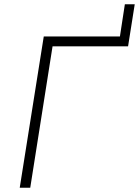

<svg xmlns="http://www.w3.org/2000/svg" viewBox="-20 -875 648 895"><path d="M72 0 184 -705H539L562 -855H608L577 -659H225L121 0Z"/></svg>

Font: Nunito Sans 7pt SemiCondensed ExtraLight
Style: Italic
Weight: 250
Width: 4
Italic angle: -9°
Designer: Vernon Adams
Foundry: Vernon Adams
Version: Version 3.101;gftools[0.9.27]